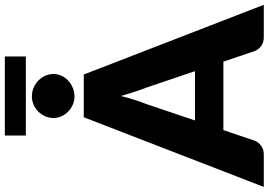

<svg xmlns="http://www.w3.org/2000/svg" viewBox="-188 -912 1088 777"><g transform="rotate(-90 355.5 -524.0)"><path d="M455.5 -278.5 388 -478Q380.5 -497 372 -522.8Q363.5 -548.5 355 -578.5Q347.5 -548 339 -522Q330.5 -496 323 -477L256 -278.5ZM724 0H593Q571 0 557.5 -10.2Q544 -20.5 537 -36.5L494 -163.5H217L174 -36.5Q168.5 -22.5 154.2 -11.2Q140 0 119 0H-13L269 -728.5H442ZM195 -1048H515V-963H195ZM444 -851Q444 -834 436.8 -818.5Q429.5 -803 417.2 -791.5Q405 -780 388.2 -773Q371.5 -766 353 -766Q335.5 -766 319.8 -773Q304 -780 292 -791.5Q280 -803 273 -818.5Q266 -834 266 -851Q266 -869 273 -884.8Q280 -900.5 292 -912.5Q304 -924.5 319.8 -931.5Q335.5 -938.5 353 -938.5Q371.5 -938.5 388.2 -931.5Q405 -924.5 417.2 -912.5Q429.5 -900.5 436.8 -884.8Q444 -869 444 -851Z"/></g></svg>

Font: Lato 2
Style: Regular
Weight: 900
Designer: Lukasz Dziedzic with Adam Twardoch and Botio Nikoltchev
Foundry: tyPoland Lukasz Dziedzic
Version: Version 2.015; 2015-08-06; http://www.latofonts.com/